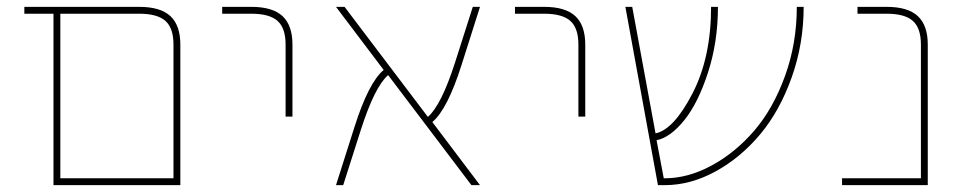

<svg xmlns="http://www.w3.org/2000/svg" viewBox="-20 -540 2802 560"><path d="M506 -410V0H156H136V-500H51V-520H386Q448 -520 477 -493Q506 -466 506 -410ZM156 -20H486V-410Q486 -458 462.5 -479Q439 -500 386 -500H156Z M713 -500H628V-520H713Q775 -520 804 -493Q833 -466 833 -410V-200H813V-410Q813 -458 789.5 -479Q766 -500 713 -500Z M1380 0H1355L1112 -321Q1073 -287 1033 -163L981 0H960L1014 -170Q1055 -299 1099 -336L960 -520H985L1228 -199Q1267 -233 1307 -357L1359 -520H1380L1326 -350Q1285 -221 1241 -184Z M1567 -500H1482V-520H1567Q1629 -520 1658 -493Q1687 -466 1687 -410V-200H1667V-410Q1667 -458 1643.5 -479Q1620 -500 1567 -500Z M2324 -520Q2324 -412 2289 -314Q2254 -216 2197 -148Q2140 -80 2067 -40Q1994 0 1919 0H1899L1804 -520H1824L1892 -151Q1945 -162 1999.5 -267Q2054 -372 2054 -520H2074Q2074 -418 2045 -328.5Q2016 -239 1975.5 -189Q1935 -139 1895 -131L1916 -20H1919Q1987 -20 2056 -57.5Q2125 -95 2180 -159Q2235 -223 2269.5 -318Q2304 -413 2304 -520Z M2666 -410Q2666 -458 2642.5 -479Q2619 -500 2566 -500H2481V-520H2566Q2628 -520 2657 -493Q2686 -466 2686 -410V0H2436V-20H2666Z"/></svg>

Font: M PLUS 1p Thin
Style: Regular
Weight: 250
Version: Version 1.062